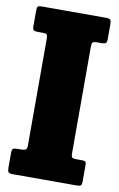

<svg xmlns="http://www.w3.org/2000/svg" viewBox="-86 -798 523 846"><g transform="rotate(10 176.0 -375.0)"><path d="M274.5 -612.5V-135.5Q274.5 -120.5 279.5 -117Q284.5 -113.5 299.5 -113.5H321.5Q332.5 -113.5 337.2 -110.8Q342 -108 342 -97V-22.5Q342 -8 337.5 -4Q333 0 318 0H33.5Q18 0 13.8 -4.8Q9.5 -9.5 9.5 -25V-92Q9.5 -106.5 15 -110Q20.5 -113.5 36 -113.5H50.5Q64.5 -113.5 70.8 -117.5Q77 -121.5 77 -137.5V-612Q77 -626.5 74.2 -631.5Q71.5 -636.5 56.5 -636.5H33.5Q20 -636.5 14.8 -640.2Q9.5 -644 9.5 -658V-725.5Q9.5 -741.5 13 -745.8Q16.5 -750 32 -750H317Q333.5 -750 337.8 -745.2Q342 -740.5 342 -725V-662Q342 -645 337 -640.8Q332 -636.5 317 -636.5H298Q282.5 -636.5 278.5 -632Q274.5 -627.5 274.5 -612.5Z"/></g></svg>

Font: Besley* Condensed Heavy
Style: Regular
Weight: 800
Width: 3
Designer: Owen Earl
Foundry: indestructible type*
Version: Version 3.000; ttfautohint (v1.8.3)